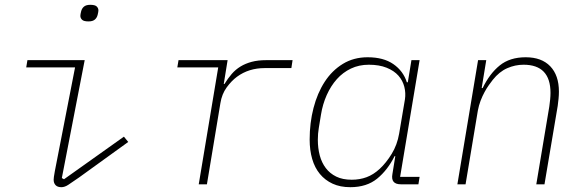

<svg xmlns="http://www.w3.org/2000/svg" viewBox="-20 -766 2440 798"><path d="M348 -677Q328 -677 321 -684Q314 -691 314 -700Q314 -706 317 -718Q320 -731 329 -738.5Q338 -746 355 -746Q375 -746 382 -739Q389 -732 389 -723Q389 -717 386 -705Q383 -692 374 -684.5Q365 -677 348 -677ZM235 12Q219 12 211 3.5Q203 -5 203 -19Q203 -24 204 -31Q205 -38 208 -55L292 -486H89L94 -516H332L237 -26L246 -21L495 -198L513 -176L308 -28Q279 -8 264 2Q249 12 235 12Z M806 0 887 -486H717L722 -516H926L910 -417H913Q927 -440 943 -458.5Q959 -477 979.5 -489.5Q1000 -502 1026 -509Q1052 -516 1087 -516H1196L1191 -483H1080Q1014 -483 965 -447Q942 -430 922 -402.5Q902 -375 896 -337L840 0Z M1436 12Q1394 12 1362.5 -2.5Q1331 -17 1309.5 -43Q1288 -69 1277.5 -105.5Q1267 -142 1267 -186Q1267 -255 1283 -317Q1299 -379 1329.5 -426Q1360 -473 1405 -500.5Q1450 -528 1508 -528Q1574 -528 1615 -499.5Q1656 -471 1671 -424H1675L1690 -516H1724L1643 -31H1724L1719 0H1646Q1603 0 1611 -43L1623 -117H1620Q1591 -59 1547.5 -23.5Q1504 12 1436 12ZM1442 -19Q1475 -19 1503.5 -29.5Q1532 -40 1558 -64Q1585 -89 1608 -126.5Q1631 -164 1639 -211L1663 -353Q1667 -379 1660.5 -405Q1654 -431 1636 -451.5Q1618 -472 1587 -484.5Q1556 -497 1513 -497Q1472 -497 1438.5 -481Q1405 -465 1380 -437Q1355 -409 1338 -371Q1321 -333 1314 -289L1305 -234Q1301 -211 1301 -185Q1301 -150 1309 -120Q1317 -90 1334 -67.5Q1351 -45 1377.5 -32Q1404 -19 1442 -19Z M1881 0 1967 -516H2001L1982 -400H1986Q2015 -460 2057 -494Q2099 -528 2165 -528Q2231 -528 2267 -490.5Q2303 -453 2303 -385Q2303 -371 2301.5 -356Q2300 -341 2298 -326L2243 0H2209L2263 -323Q2265 -337 2266.5 -352Q2268 -367 2268 -380Q2268 -497 2156 -497Q2121 -497 2088 -482.5Q2055 -468 2028 -434Q2021 -425 2012 -412.5Q2003 -400 1994 -383.5Q1985 -367 1977.5 -347.5Q1970 -328 1966 -306L1915 0Z"/></svg>

Font: IBM Plex Mono ExtraLight
Style: Italic
Weight: 200
Italic angle: -9°
Monospace: yes
Designer: Mike Abbink, Paul van der Laan, Pieter van Rosmalen
Foundry: Bold Monday
Version: Version 2.3